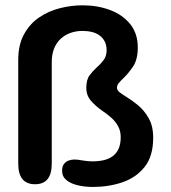

<svg xmlns="http://www.w3.org/2000/svg" viewBox="-20 -712 659 742"><path d="M432 -372.5Q432 -363.5 442.5 -355.2Q453 -347 468.5 -337.5Q488.5 -325.5 512.5 -306Q536.5 -286.5 554.2 -256Q572 -225.5 572 -179.5Q572 -108.5 539 -67Q506 -25.5 453 -7.5Q400 10.5 339 10.5Q308.5 10.5 281.2 4.2Q254 -2 237 -15.8Q220 -29.5 220 -52Q220 -69.5 227.8 -79Q235.5 -88.5 246.5 -92Q257.5 -95.5 266.5 -95.5Q274 -95.5 281 -94.8Q288 -94 295 -92.5Q304 -91 314.8 -89.8Q325.5 -88.5 339 -88.5Q362 -88.5 381.8 -93.2Q401.5 -98 416 -108.8Q430.5 -119.5 438.5 -137.5Q446.5 -155.5 446.5 -182Q446.5 -206 436.2 -224.5Q426 -243 410 -257.2Q394 -271.5 375 -284Q350.5 -301 332 -322Q313.5 -343 313.5 -372.5Q313.5 -404 326.2 -421Q339 -438 354 -451.5Q368.5 -464 380.2 -479.5Q392 -495 392 -518Q392 -537 385 -551Q378 -565 365.5 -574.5Q353 -584 336 -588.2Q319 -592.5 298.5 -592.5Q274.5 -592.5 253 -585Q231.5 -577.5 215 -562.5Q198.5 -547.5 189.2 -524.8Q180 -502 180 -471.5V-79.5Q180 0 115.5 0Q50.5 0 50.5 -79.5V-480.5Q50.5 -539 72.8 -579.5Q95 -620 131.5 -644.8Q168 -669.5 212 -680.5Q256 -691.5 299 -691.5Q357 -691.5 405.5 -673.2Q454 -655 483.2 -618.8Q512.5 -582.5 512.5 -528.5Q512.5 -482 494.2 -455Q476 -428 458 -411Q447 -400.5 439.5 -391.5Q432 -382.5 432 -372.5Z"/></svg>

Font: Sono Monospace SemiBold
Style: Regular
Weight: 600
Designer: Tyler Finck
Foundry: Tyler Finck
Version: Version 2.112